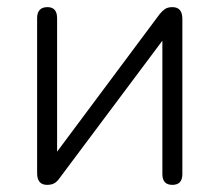

<svg xmlns="http://www.w3.org/2000/svg" viewBox="-20 -512 615 538"><path d="M112 6Q84 6 84 -27V-461Q84 -492 113 -492Q140 -492 140 -461V-87L427 -472Q434 -481 442 -486.5Q450 -492 463 -492Q491 -492 491 -459V-24Q491 6 463 6Q435 6 435 -24V-398L147 -13Q141 -4 133 1Q125 6 112 6Z"/></svg>

Font: Nunito Light
Style: Regular
Weight: 300
Designer: Vernon Adams
Foundry: Vernon Adams
Version: Version 3.601; ttfautohint (v1.8.2.53-6de2)